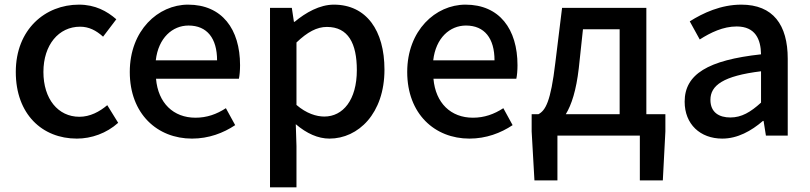

<svg xmlns="http://www.w3.org/2000/svg" viewBox="-20 -584 3489 827"><path d="M311 13C374 13 439 -10 489 -55L442 -131C409 -103 368 -81 322 -81C230 -81 167 -158 167 -274C167 -391 233 -469 325 -469C363 -469 394 -453 424 -426L481 -501C441 -536 390 -564 320 -564C175 -564 48 -458 48 -274C48 -92 162 13 311 13Z M807 13C879 13 942 -11 993 -45L953 -118C913 -92 871 -77 822 -77C727 -77 661 -140 652 -245H1009C1012 -258 1014 -281 1014 -303C1014 -459 936 -564 790 -564C661 -564 539 -453 539 -274C539 -93 658 13 807 13ZM651 -324C662 -421 723 -474 792 -474C872 -474 915 -419 915 -324Z M1143 223H1257V45L1254 -49C1301 -9 1350 13 1399 13C1523 13 1636 -95 1636 -284C1636 -453 1558 -564 1418 -564C1357 -564 1297 -530 1249 -490H1246L1237 -550H1143ZM1377 -82C1343 -82 1300 -95 1257 -132V-401C1304 -446 1345 -468 1388 -468C1480 -468 1517 -397 1517 -282C1517 -153 1457 -82 1377 -82Z M2002 13C2074 13 2137 -11 2188 -45L2148 -118C2108 -92 2066 -77 2017 -77C1922 -77 1856 -140 1847 -245H2204C2207 -258 2209 -281 2209 -303C2209 -459 2131 -564 1985 -564C1856 -564 1734 -453 1734 -274C1734 -93 1853 13 2002 13ZM1846 -324C1857 -421 1918 -474 1987 -474C2067 -474 2110 -419 2110 -324Z M2491 -458H2649V-92H2417C2442 -133 2462 -195 2473 -290ZM2764 -92V-550H2401L2372 -314C2352 -144 2329 -108 2299 -92H2270V-18L2282 193H2381V0H2736V193H2835L2846 -18V-92Z M3091 13C3157 13 3216 -20 3266 -63H3269L3279 0H3373V-331C3373 -477 3310 -564 3173 -564C3085 -564 3008 -528 2951 -492L2994 -414C3041 -444 3095 -470 3153 -470C3234 -470 3257 -414 3258 -350C3029 -325 2929 -264 2929 -146C2929 -49 2996 13 3091 13ZM3126 -78C3077 -78 3040 -100 3040 -154C3040 -216 3095 -257 3258 -277V-142C3213 -101 3174 -78 3126 -78Z"/></svg>

Font: Noto Sans CJK KR Medium
Style: Regular
Weight: 500
Designer: Ryoko NISHIZUKA (kana & ideographs); Paul D. Hunt (Latin, Greek & Cyrillic); Wenlong ZHANG (bopomofo); Sandoll Communica
Foundry: Adobe Systems Incorporated
Version: Version 1.004;PS 1.004;hotconv 1.0.82;makeotf.lib2.5.63406